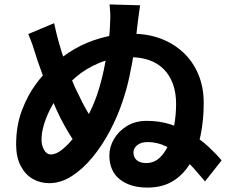

<svg xmlns="http://www.w3.org/2000/svg" viewBox="-20 -818 1040 869"><path d="M614 -794Q610 -768 607 -743Q604 -718 602 -704Q597 -653 588 -593Q579 -533 566 -472.5Q553 -412 535 -360Q513 -293 478 -226.5Q443 -160 399 -106.5Q355 -53 305 -21Q255 11 203 11Q162 11 128 -8.5Q94 -28 73.5 -67.5Q53 -107 53 -164Q53 -249 79 -318Q105 -387 143 -438Q175 -482 218 -522.5Q261 -563 315.5 -595Q370 -627 437 -646Q504 -665 582 -665Q650 -665 708 -643Q766 -621 809.5 -580.5Q853 -540 877.5 -482Q902 -424 902 -352Q902 -275 888 -206Q874 -137 843.5 -83.5Q813 -30 764.5 0.5Q716 31 647 31Q569 31 522 -6.5Q475 -44 475 -115Q475 -153 496 -189Q517 -225 555 -248Q593 -271 644 -271Q703 -271 753.5 -254.5Q804 -238 847 -211.5Q890 -185 924 -153.5Q958 -122 983 -92L908 3Q888 -21 861 -51.5Q834 -82 801 -110Q768 -138 729.5 -156.5Q691 -175 648 -175Q618 -175 601 -161Q584 -147 584 -128Q584 -106 599 -93Q614 -80 642 -80Q676 -80 701.5 -103Q727 -126 743.5 -165Q760 -204 768.5 -251.5Q777 -299 777 -348Q777 -399 762.5 -438.5Q748 -478 721 -505Q694 -532 656 -545.5Q618 -559 572 -559Q492 -559 430 -533.5Q368 -508 321.5 -467.5Q275 -427 241 -380Q221 -352 204.5 -318.5Q188 -285 178 -251Q168 -217 168 -186Q168 -160 179.5 -139.5Q191 -119 211 -119Q234 -119 262 -141.5Q290 -164 319.5 -202Q349 -240 375.5 -289Q402 -338 420 -391Q437 -442 449.5 -500Q462 -558 469.5 -613Q477 -668 478 -708Q480 -741 479 -758Q478 -775 476 -798ZM225 -713Q234 -670 246.5 -625Q259 -580 274.5 -537Q290 -494 305 -456.5Q320 -419 335 -391Q362 -333 388 -292.5Q414 -252 443 -214L365 -116Q348 -135 330 -158.5Q312 -182 293 -213Q274 -244 253 -285Q235 -321 216 -366.5Q197 -412 180 -459.5Q163 -507 149 -546Q143 -564 138.5 -579.5Q134 -595 127 -615Q120 -635 108 -664Z"/></svg>

Font: Noto Sans JP Thin
Style: Bold
Weight: 700
Version: Version 2.004-H2;hotconv 1.0.118;makeotfexe 2.5.65603